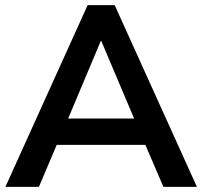

<svg xmlns="http://www.w3.org/2000/svg" viewBox="-20 -725 784 745"><path d="M1 0 320 -705H425L744 0H614L529 -198L583 -163H161L215 -198L131 0ZM371 -566 231 -233 205 -265H539L514 -233L373 -566Z"/></svg>

Font: Nunito Sans 12pt ExtraLight
Style: Regular
Weight: 200
Designer: Vernon Adams
Foundry: Vernon Adams
Version: Version 3.101;gftools[0.9.27]